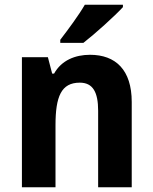

<svg xmlns="http://www.w3.org/2000/svg" viewBox="-20 -786 642 806"><path d="M496 -756V-766H336C310 -721 266 -662 233 -619V-606H330C379 -644 462 -719 496 -756ZM358 -556C296 -556 238 -533 207 -477H199L181 -546H72V0H213V-260C213 -381 237 -439 315 -439C370 -439 392 -399 392 -321V0H533V-358C533 -493 465 -556 358 -556Z"/></svg>

Font: Noto Sans Sinhala UI SemiCondensed
Style: Bold
Weight: 700
Width: 4
Designer: Jelle Bosma - Monotype Design Team
Foundry: Monotype Imaging Inc.
Version: Version 2.006